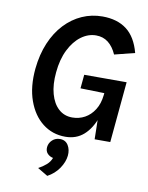

<svg xmlns="http://www.w3.org/2000/svg" viewBox="-97 -731 803 1039"><g transform="rotate(10 304.5 -211.5)"><path d="M295 14Q223.5 14 169.8 -28Q116.2 -69.9 89.4 -145.2Q62.5 -220.6 72 -320.9Q80 -400.5 106.8 -463.7Q133.5 -526.8 175.2 -571.1Q216.9 -615.4 269.4 -638.7Q321.9 -662 381.1 -662Q462.8 -662 514.7 -622.4Q566.6 -582.8 589 -498L478 -470Q459.5 -511.5 431.5 -533.3Q403.5 -555 365 -555Q322 -555 283.5 -526.8Q245 -498.5 218.8 -446Q192.5 -393.5 185.9 -320.9Q179.4 -253 193.5 -202.2Q207.5 -151.5 238.5 -123.3Q269.5 -95.1 313.9 -95.1Q351 -95.1 382.5 -112.3Q414 -129.6 435 -162.9Q456 -196.1 461 -243Q462.5 -252.2 462.3 -260.3Q462.2 -268.4 461.8 -282.5L484.5 -254.5L330.9 -258.3L338 -334H571L540 0H454.1Q453.2 -30.3 453 -60.8Q452.9 -91.2 451.5 -121L458.6 -122.5Q436.1 -58 395.4 -22Q354.7 14 295 14ZM235.9 239.5 180 206.2Q204 193.5 223 176.9Q242 160.3 249.8 138.5Q231 134.7 218.5 121.3Q206 107.8 208 85.8Q210.5 62.9 227.8 46.9Q245.1 31 269.7 31Q300.1 31 315.1 55.4Q330 79.9 326.8 112.5Q323.1 148.2 299.1 183.4Q275.1 218.5 235.9 239.5Z"/></g></svg>

Font: Karla
Style: Italic
Weight: 400
Italic angle: -8°
Designer: Jonathan Pinhorn
Version: Version 2.004;gftools[0.9.33]